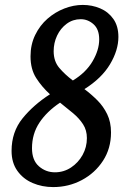

<svg xmlns="http://www.w3.org/2000/svg" viewBox="-20 -749 511 780"><path d="M316 -729Q354 -729 387 -715Q420 -701 440.5 -672Q461 -643 461 -599Q461 -545 427 -488Q393 -431 323 -387Q351 -366 375.5 -341.5Q400 -317 415.5 -285Q431 -253 431 -211Q431 -146 398.5 -96Q366 -46 312.5 -17.5Q259 11 196 11Q151 11 112.5 -5.5Q74 -22 50.5 -55Q27 -88 27 -136Q27 -213 71.5 -268Q116 -323 183 -366Q150 -396 127 -432Q104 -468 104 -520Q104 -568 123 -607Q142 -646 173 -673Q204 -700 241.5 -714.5Q279 -729 316 -729ZM198 -541Q198 -500 221 -473Q244 -446 276 -422Q329 -454 356 -500Q383 -546 383 -589Q383 -630 360 -650.5Q337 -671 308 -671Q276 -671 251 -652.5Q226 -634 212 -604.5Q198 -575 198 -541ZM110 -147Q110 -98 138 -73.5Q166 -49 203 -49Q239 -49 268.5 -68.5Q298 -88 315.5 -119.5Q333 -151 333 -188Q333 -220 317.5 -244Q302 -268 277 -289Q252 -310 224 -332Q170 -296 140 -250.5Q110 -205 110 -147Z"/></svg>

Font: Rosario Light
Style: Italic
Weight: 300
Italic angle: -8.05°
Designer: Hector Gatti
Foundry: Omnibus Type
Version: Version 1.101; ttfautohint (v1.8.1.43-b0c9)